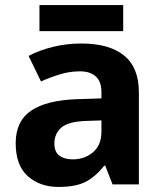

<svg xmlns="http://www.w3.org/2000/svg" viewBox="-20 -729 644 759"><path d="M302 -557Q412 -557 470.5 -509.5Q529 -462 529 -364V0H425L396 -74H392Q357 -30 318 -10Q279 10 211 10Q138 10 90 -32.5Q42 -75 42 -163Q42 -250 103 -291.5Q164 -333 286 -337L381 -340V-364Q381 -407 358.5 -427Q336 -447 296 -447Q256 -447 218 -435.5Q180 -424 142 -407L93 -508Q137 -531 190.5 -544Q244 -557 302 -557ZM323 -251Q251 -249 223 -225Q195 -201 195 -162Q195 -128 215 -113.5Q235 -99 267 -99Q315 -99 348 -127.5Q381 -156 381 -208V-253ZM467 -709V-606H136V-709Z"/></svg>

Font: Noto Sans Gunjala Gondi
Style: Regular
Weight: 400
Designer: Ek Type
Foundry: Ek Type
Version: Version 1.004